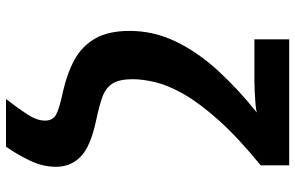

<svg xmlns="http://www.w3.org/2000/svg" viewBox="-192 -608 984 640"><g transform="rotate(90 300.0 -288.0)"><path d="M310 184Q341 144 361.5 112.5Q382 81 382 54Q382 28 362 17Q342 6 285 -6Q223 -20 178 -45Q133 -70 108 -114Q83 -158 83 -228Q83 -308 118 -381Q153 -454 214.5 -521.5Q276 -589 355 -652Q344 -649 324.5 -647.5Q305 -646 285.5 -645Q266 -644 253 -644H111V-760H531V-665Q437 -588 380 -524Q323 -460 293.5 -408Q264 -356 254 -314Q244 -272 244 -238Q244 -194 258.5 -171Q273 -148 304 -137Q335 -126 383 -116Q468 -98 502 -65Q536 -32 536 17Q536 61 515.5 104Q495 147 469 184Z"/></g></svg>

Font: Noto Sans Mono ExtraBold
Style: Regular
Weight: 800
Designer: Monotype Design Team
Foundry: Monotype Imaging Inc.
Version: Version 2.014